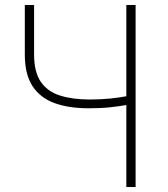

<svg xmlns="http://www.w3.org/2000/svg" viewBox="-20 -746 671 766"><path d="M484 0V-327Q456 -322 419 -318Q382 -314 334 -314Q255 -314 198 -334.5Q141 -355 110 -402Q79 -449 79 -528V-726H116V-528Q116 -459 142.5 -420Q169 -381 219 -365Q269 -349 338 -349Q384 -349 421 -353Q458 -357 484 -362V-726H521V0Z"/></svg>

Font: Noto Sans JP
Style: Regular
Weight: 100
Designer: Ryoko NISHIZUKA 西塚涼子 (kana, bopomofo & ideographs); Paul D. Hunt (Latin, Greek & Cyrillic); Sandoll Communications 산돌커뮤니
Foundry: Adobe
Version: Version 2.004;hotconv 1.0.118;makeotfexe 2.5.65603